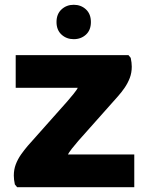

<svg xmlns="http://www.w3.org/2000/svg" viewBox="-20 -775 610 795"><path d="M50.9 0 41.5 -11.4Q37.2 -31.6 37.2 -48Q37.2 -73 45.4 -94.6Q53.7 -116.2 67.1 -135.3Q80.6 -154.4 95 -171.2L258.6 -355.2Q271.3 -370.3 284.8 -386.5Q298.3 -402.7 305.9 -417.9Q313.5 -433.1 308 -444.9L373.8 -411.4H45V-546.8H511.9L521.3 -535.4Q525.6 -515.2 525.6 -498.8Q525.6 -473.8 517.4 -452.2Q509.1 -430.6 496 -411.5Q482.9 -392.4 467.8 -375.6L304.2 -191.6Q291.1 -176.5 278 -160Q264.8 -143.4 258.1 -129.8Q251.4 -116.1 257.7 -108.2L188.7 -135.4H536V0ZM285.2 -612.8Q255.5 -612.8 234.8 -631.7Q214 -650.7 214 -683.8Q214 -716.9 234.8 -736.1Q255.5 -755.2 285.2 -755.2Q315.4 -755.2 335.9 -736.1Q356.4 -717.1 356.4 -683.7Q356.4 -650.4 335.9 -631.6Q315.4 -612.8 285.2 -612.8Z"/></svg>

Font: Kufam
Style: Regular
Weight: 400
Designer: Wael Morcos, Artur Schmal
Foundry: Original Type
Version: Version 1.301; ttfautohint (v1.8.3)